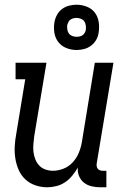

<svg xmlns="http://www.w3.org/2000/svg" viewBox="-20 -786 540 814"><path d="M180 8Q154 8 129.5 -0.5Q105 -9 87 -26Q69 -43 59 -66Q49 -89 45 -114.5Q41 -140 42.5 -166.5Q44 -193 49 -219L87 -450H46V-520H177L125 -208Q123 -191 121.5 -174Q120 -157 122 -141Q124 -125 130 -110Q136 -95 146.5 -84Q157 -73 172.5 -67.5Q188 -62 204 -62Q227 -62 249.5 -71Q272 -80 288.5 -98Q305 -116 314 -138Q323 -160 327 -183L382 -520H461L390 -93Q389 -87 390 -81Q391 -75 394.5 -70.5Q398 -66 404 -64Q410 -62 416 -62H431V8H404Q386 8 367.5 3.5Q349 -1 335.5 -12Q322 -23 315 -40Q308 -57 310 -76Q300 -58 286.5 -41.5Q273 -25 256 -13.5Q239 -2 219 3Q199 8 180 8ZM305 -574Q282 -574 261 -582.5Q240 -591 227 -608Q214 -625 210.5 -647.5Q207 -670 211 -693Q214 -709 222 -723.5Q230 -738 243.5 -748Q257 -758 273 -762Q289 -766 305 -766Q327 -766 348.5 -757.5Q370 -749 382.5 -732Q395 -715 398.5 -692.5Q402 -670 398 -647Q396 -631 387.5 -616.5Q379 -602 365.5 -592Q352 -582 336 -578Q320 -574 305 -574ZM305 -630Q311 -630 318 -631.5Q325 -633 330.5 -637Q336 -641 339.5 -647.5Q343 -654 344 -660Q345 -670 343.5 -679.5Q342 -689 337 -696Q332 -703 323 -706.5Q314 -710 305 -710Q298 -710 291.5 -708.5Q285 -707 279 -703Q273 -699 270 -692.5Q267 -686 265 -680Q264 -670 265.5 -660.5Q267 -651 272 -644Q277 -637 286 -633.5Q295 -630 305 -630Z"/></svg>

Font: Iosevka Gothic
Style: Italic
Weight: 400
Italic angle: -9°
Monospace: yes
Designer: Belleve Invis
Foundry: Belleve Invis
Version: Version 15.5.1; ttfautohint (v1.8.4)